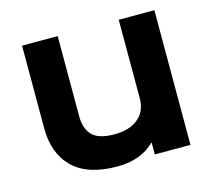

<svg xmlns="http://www.w3.org/2000/svg" viewBox="-94 -745 968 869"><g transform="rotate(-15 390.0 -310.0)"><path d="M698 -630V1H531V-54H529Q465 10 354 10Q215 10 146 -58Q77 -126 78 -246V-630H245V-255Q245 -195 275.5 -164.5Q306 -134 379 -134Q449 -134 490 -167.5Q531 -201 531 -262V-630Z"/></g></svg>

Font: Sinkin Sans 700 Bold
Style: Bold
Weight: 700
Designer: Keith Bates
Foundry: K-Type
Version: Sinkin Sans (version 1.0)  by Keith Bates   •   © 2014   www